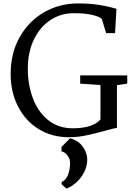

<svg xmlns="http://www.w3.org/2000/svg" viewBox="-20 -785 790 1118"><path d="M42 0ZM658 -734 650 -592H598L573 -674Q563 -687 518 -698Q473 -709 403 -708Q332 -707 272.5 -667.5Q213 -628 177.5 -555Q142 -482 142 -384Q142 -292 171.5 -213Q201 -134 260 -86Q319 -38 404 -38Q519 -38 565 -89V-290L447 -298V-346H721V-298L661 -289V-40Q649 -39 625 -32.5Q601 -26 593 -24Q532 -7 482 3.5Q432 14 381 14Q282 14 205 -33.5Q128 -81 85 -165Q42 -249 42 -354Q42 -476 95 -569.5Q148 -663 237.5 -714Q327 -765 434 -765Q502 -765 549.5 -757.5Q597 -750 623.5 -743Q650 -736 658 -734ZM488 144Q488 185 468 221.5Q448 258 419 282Q390 306 366 313L339 288V275Q365 263 376.5 232Q388 201 388 164Q388 146 379.5 130.5Q371 115 359 106Q347 97 338 97V71L388 20Q436 33 462 69Q488 105 488 144Z"/></svg>

Font: Martel DemiBold
Style: Regular
Weight: 600
Designer: Dan Reynolds
Foundry: Dan Reynolds
Version: Version 1.001; ttfautohint (v1.1) -l 5 -r 5 -G 72 -x 0 -D la